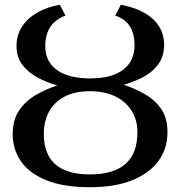

<svg xmlns="http://www.w3.org/2000/svg" viewBox="-20 -771 753 802"><path d="M356.5 11Q244 11 172.5 -18.5Q101 -48 67 -98Q33 -148 33 -209.5Q33 -270.5 60 -310Q87 -349.5 129.5 -374.2Q172 -399 219 -414Q175.5 -426.5 136.8 -447.2Q98 -468 73.5 -500.2Q49 -532.5 49 -578.5Q49 -625 72.5 -660.5Q96 -696 137.2 -719.2Q178.5 -742.5 230 -751L253.5 -706Q211 -690 190 -658.2Q169 -626.5 169 -578Q169 -514 217.5 -478.8Q266 -443.5 357.5 -443.5Q418 -443.5 459.2 -460.2Q500.5 -477 521.2 -508Q542 -539 542 -581.5Q542 -629.5 522.8 -660.5Q503.5 -691.5 461.5 -706L484.5 -751Q541.5 -741 582 -718Q622.5 -695 644 -661.2Q665.5 -627.5 665.5 -584.5Q665.5 -536 641.5 -503Q617.5 -470 578.8 -449.5Q540 -429 497 -417Q544.5 -401 586.2 -377Q628 -353 653.8 -315.2Q679.5 -277.5 679.5 -219Q679.5 -150 641.8 -98.5Q604 -47 531.8 -18Q459.5 11 356.5 11ZM356.5 -42.5Q454 -42.5 504 -86.2Q554 -130 554 -219Q554 -269.5 530 -308Q506 -346.5 461.8 -368.2Q417.5 -390 356.5 -390Q291.5 -390 248.5 -366.8Q205.5 -343.5 184.2 -303.5Q163 -263.5 163 -213Q163 -158.5 183 -120.5Q203 -82.5 246 -62.5Q289 -42.5 356.5 -42.5Z"/></svg>

Font: Merriweather 20pt Medium
Style: Regular
Weight: 500
Version: Version 2.100